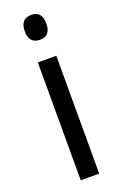

<svg xmlns="http://www.w3.org/2000/svg" viewBox="-145 -780 517 822"><g transform="rotate(-20 113.5 -369.0)"><path d="M65 -681Q65 -625 115 -625Q163 -625 163 -681Q163 -738 115 -738Q65 -738 65 -681ZM72 -537V0H156V-537Z"/></g></svg>

Font: Noto Sans Display SemiCondensed
Style: Regular
Weight: 400
Width: 4
Designer: Monotype Design team
Foundry: Monotype Imaging Inc.
Version: 1.000